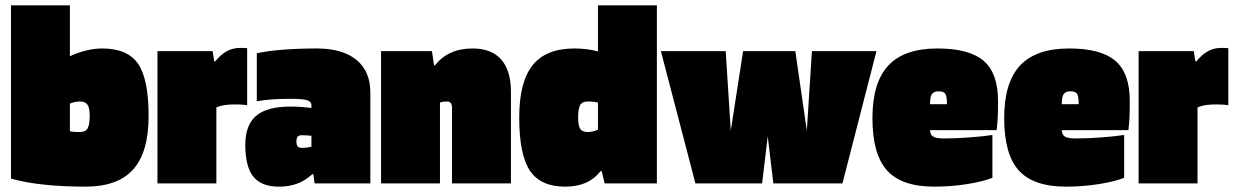

<svg xmlns="http://www.w3.org/2000/svg" viewBox="-20 -685 4615 717"><path d="M362 -504Q456 -504 495.5 -447Q535 -390 535 -252Q535 -117 477.5 -52.5Q420 12 300 12Q215 12 144.5 4.5Q74 -3 21 -18V-665H241V-475Q271 -489 302 -496.5Q333 -504 362 -504ZM315 -252Q315 -281 307 -293.5Q299 -306 279 -306Q269 -306 259.5 -304Q250 -302 241 -298V-195Q249 -193 258.5 -192.5Q268 -192 278 -192Q299 -192 307 -205.5Q315 -219 315 -252Z M788 0H568V-494H774L780 -456H784Q805 -482 827.5 -494Q850 -506 875 -506Q887 -506 892 -506Q897 -506 903 -505V-292Q890 -294 879 -294.5Q868 -295 857 -295Q835 -295 818.5 -292.5Q802 -290 788 -284Z M1021 12Q956 12 926 -25.5Q896 -63 896 -144Q896 -218 936.5 -252.5Q977 -287 1065 -287Q1086 -287 1106 -285.5Q1126 -284 1143 -282V-292Q1143 -306 1126 -311Q1109 -316 1066 -316Q1028 -316 999 -314Q970 -312 939 -307V-486Q979 -495 1037.5 -499.5Q1096 -504 1163 -504Q1259 -504 1311 -461.5Q1363 -419 1363 -340V0H1155L1150 -35H1147Q1118 -9 1088 1.5Q1058 12 1021 12ZM1106 -180Q1096 -180 1091.5 -174.5Q1087 -169 1087 -157Q1087 -144 1091.5 -138.5Q1096 -133 1106 -133Q1118 -133 1126.5 -134Q1135 -135 1143 -137V-178Q1131 -179 1122.5 -179.5Q1114 -180 1106 -180Z M1623 0H1403V-494H1593L1601 -441H1604Q1630 -473 1664.5 -488.5Q1699 -504 1745 -504Q1815 -504 1851.5 -463Q1888 -422 1888 -342V0H1668V-282Q1668 -295 1663 -300.5Q1658 -306 1648 -306Q1641 -306 1634.5 -305Q1628 -304 1623 -302Z M2213 -665H2433V0H2238L2227 -46H2223Q2199 -16 2166.5 -2Q2134 12 2090 12Q1999 12 1959 -47.5Q1919 -107 1919 -246Q1919 -379 1969 -441.5Q2019 -504 2125 -504Q2150 -504 2172.5 -501Q2195 -498 2213 -493ZM2175 -306Q2154 -306 2146.5 -292.5Q2139 -279 2139 -247Q2139 -216 2146.5 -204Q2154 -192 2175 -192Q2184 -192 2193.5 -194Q2203 -196 2213 -201V-302Q2205 -304 2196 -305Q2187 -306 2175 -306Z M3012 -494H3253L3126 0H2868L2847 -176L2826 0H2577L2448 -494H2690L2709 -197L2755 -494H2950L2993 -197Z M3686 -181V-21Q3651 -7 3591.5 2.5Q3532 12 3469 12Q3347 12 3292.5 -48.5Q3238 -109 3238 -244Q3238 -377 3297.5 -440.5Q3357 -504 3481 -504Q3599 -504 3653 -458Q3707 -412 3707 -308Q3707 -272 3706 -248.5Q3705 -225 3702 -199H3453Q3454 -181 3465.5 -174.5Q3477 -168 3504 -168Q3552 -168 3603 -172Q3654 -176 3686 -181ZM3515 -319Q3513 -334 3506 -339Q3499 -344 3484 -344Q3468 -344 3460.5 -334Q3453 -324 3453 -296H3516Q3516 -303 3516 -308Q3516 -313 3515 -319Z M4178 -181V-21Q4143 -7 4083.5 2.5Q4024 12 3961 12Q3839 12 3784.5 -48.5Q3730 -109 3730 -244Q3730 -377 3789.5 -440.5Q3849 -504 3973 -504Q4091 -504 4145 -458Q4199 -412 4199 -308Q4199 -272 4198 -248.5Q4197 -225 4194 -199H3945Q3946 -181 3957.5 -174.5Q3969 -168 3996 -168Q4044 -168 4095 -172Q4146 -176 4178 -181ZM4007 -319Q4005 -334 3998 -339Q3991 -344 3976 -344Q3960 -344 3952.5 -334Q3945 -324 3945 -296H4008Q4008 -303 4008 -308Q4008 -313 4007 -319Z M4452 0H4232V-494H4438L4444 -456H4448Q4469 -482 4491.5 -494Q4514 -506 4539 -506Q4551 -506 4556 -506Q4561 -506 4567 -505V-292Q4554 -294 4543 -294.5Q4532 -295 4521 -295Q4499 -295 4482.5 -292.5Q4466 -290 4452 -284Z"/></svg>

Font: Blinker Black
Style: Regular
Weight: 900
Designer: Juergen Huber
Foundry: supertype
Version: Version 1.017;hotconv 1.0.117;makeotfexe 2.5.65602